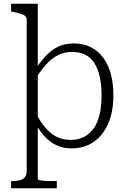

<svg xmlns="http://www.w3.org/2000/svg" viewBox="-20 -778 669 1021"><path d="M282 223H39V185H44Q68 185 85.5 180.5Q103 176 112.5 164Q122 152 122 130V-670Q122 -685 114 -692.5Q106 -700 89.5 -705Q73 -710 49 -715L39 -717V-758H181V175Q181 178 193 180.5Q205 183 223 184Q241 185 259 185H282ZM360 11Q326 11 297 1Q268 -9 243.5 -28.5Q219 -48 197.5 -76.5Q176 -105 157 -142L172 -175Q194 -131 221 -99.5Q248 -68 280.5 -51Q313 -34 355 -34Q395 -34 426 -49.5Q457 -65 478 -95Q499 -125 509.5 -169Q520 -213 520 -271Q520 -328 510 -371.5Q500 -415 481 -444Q462 -473 432.5 -487.5Q403 -502 363 -502Q322 -502 288 -484.5Q254 -467 225 -435Q196 -403 168 -357L157 -391Q187 -441 219 -476Q251 -511 287.5 -529Q324 -547 370 -547Q438 -547 485.5 -513.5Q533 -480 558 -418Q583 -356 583 -271Q583 -186 556 -122.5Q529 -59 479 -24Q429 11 360 11Z"/></svg>

Font: Roboto Serif SemiCondensed ExtraLight
Style: Regular
Weight: 250
Width: 4
Designer: Greg Gazdowicz
Foundry: Commercial Type
Version: Version 1.007